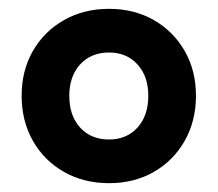

<svg xmlns="http://www.w3.org/2000/svg" viewBox="-20 -742 493 435"><path d="M227 -327Q170 -327 125 -352.5Q80 -378 54.5 -423Q29 -468 29 -525Q29 -582 54.5 -626.5Q80 -671 125 -696.5Q170 -722 227 -722Q284 -722 328.5 -696.5Q373 -671 398.5 -626.5Q424 -582 424 -525Q424 -468 398.5 -423Q373 -378 328.5 -352.5Q284 -327 227 -327ZM227 -426Q267 -426 291.5 -453Q316 -480 316 -525Q316 -569 291.5 -596Q267 -623 227 -623Q186 -623 161.5 -596Q137 -569 137 -525Q137 -480 161.5 -453Q186 -426 227 -426Z"/></svg>

Font: TikTok Sans 24pt
Style: Bold
Weight: 700
Version: Version 4.000